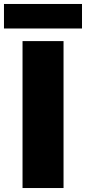

<svg xmlns="http://www.w3.org/2000/svg" viewBox="-64 -947 433 967"><path d="M49.5 0V-740H256V0ZM-44 -803.5V-927H349V-803.5Z"/></svg>

Font: Encode Sans Semi Condensed Black
Style: Regular
Weight: 900
Width: 4
Designer: Multiple Designers
Foundry: Impallari Type
Version: Version 3.000; ttfautohint (v1.8.3) -l 8 -r 50 -G 200 -x 14 